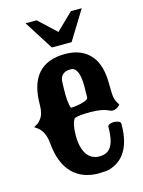

<svg xmlns="http://www.w3.org/2000/svg" viewBox="-131 -933 776 1044"><g transform="rotate(-15 257.0 -411.0)"><path d="M292.5 34.2Q200.7 34.2 145 -22.2Q89.4 -78.6 79.1 -192.9Q73.2 -263.7 28.3 -292.5L18.6 -298.8Q18.6 -301.3 31.2 -307.4Q43.9 -313.5 57.6 -330.6Q79.1 -357.4 79.1 -408.2Q79.1 -640.6 282.7 -640.6Q379.4 -640.6 429.2 -578.1Q472.2 -524.9 472.2 -422.4Q472.2 -359.4 476.6 -342.3Q480.5 -325.2 486.8 -315.4Q493.2 -305.7 496.6 -298.3Q477.5 -276.4 455.1 -276.4Q447.3 -276.4 440.4 -279.3Q401.9 -299.8 335.4 -299.8Q269 -299.8 244.6 -290.5Q224.6 -264.6 224.6 -196.8Q224.6 -128.9 249.3 -91.6Q273.9 -54.2 320.8 -54.2Q367.7 -54.2 387.9 -89.4Q408.2 -124.5 408.2 -195.8Q408.2 -205.6 419.2 -210.2Q430.2 -214.8 444.6 -214.4Q459 -213.9 470 -209Q481 -204.1 481 -194.3Q481 -37.1 388.7 13.7Q358.4 30.3 332.8 32.2Q307.1 34.2 292.5 34.2ZM238.3 -349.6Q277.8 -351.1 307.6 -360.4Q337.9 -369.1 337.9 -381.3L338.9 -443.8Q338.9 -552.2 290.5 -552.2Q256.8 -552.2 241.7 -534.2Q229.5 -520 229 -494.6Q228.5 -476.6 227.8 -449.2Q227.1 -421.9 229.2 -394.8Q231.4 -367.7 238.3 -349.6ZM222.7 -693.4 118.7 -857.4H181.2L279.3 -765.6L374 -857.4H435.1L334 -693.4Z"/></g></svg>

Font: Sancreek
Style: Regular
Weight: 400
Designer: Vernon Adams
Foundry: Vernon Adams
Version: Version 1.100; ttfautohint (v1.8.4.7-5d5b)